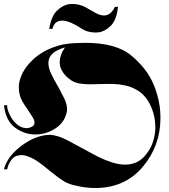

<svg xmlns="http://www.w3.org/2000/svg" viewBox="-20 -932 851 968"><path d="M307 -693Q261 -679 242.5 -659.5Q224 -640 224 -615Q224 -589 238.5 -559Q253 -529 271 -498Q272 -497 272.5 -496Q273 -495 274 -494Q290 -464 304 -435.5Q318 -407 318 -381Q318 -376 317.5 -371Q317 -366 315 -361Q303 -312 257 -283Q211 -254 158 -254Q103 -254 56 -288.5Q9 -323 0 -401L16 -402Q16 -392 18.5 -381Q21 -370 27 -358Q38 -331 61 -309Q84 -287 112 -286H117Q120 -286 123 -287Q126 -287 128.5 -288Q131 -289 134 -290Q145 -294 149.5 -300Q154 -306 154 -313Q154 -327 142 -345Q130 -363 116 -385Q104 -401 93.5 -419.5Q83 -438 79 -456Q78 -460 77.5 -464Q77 -468 76 -472Q76 -476 75.5 -480Q75 -484 75 -488V-500Q81 -568 142 -627.5Q203 -687 299 -708Q328 -713 354.5 -714.5Q381 -716 406 -716Q564 -717 642 -652Q720 -587 753 -509Q759 -496 763.5 -482.5Q768 -469 772 -456Q781 -426 785 -396.5Q789 -367 789 -338Q789 -196 699 -90Q609 16 459 16Q433 16 404.5 12Q376 8 346 0Q319 -7 294.5 -23Q270 -39 246 -59Q241 -62 236.5 -66Q232 -70 227 -74Q199 -98 168.5 -119Q138 -140 102 -149H99Q98 -149 96 -150H90Q60 -150 45 -134.5Q30 -119 23 -101L19 -89Q17 -83 16 -78L0 -79Q14 -132 64.5 -177.5Q115 -223 172 -242Q187 -247 202 -249.5Q217 -252 231 -252H238Q239 -251 241 -251H244Q277 -247 319.5 -225Q362 -203 409 -177Q425 -168 442 -159L476 -141Q511 -124 545.5 -113Q580 -102 612 -102Q644 -102 672.5 -116Q701 -130 724 -164Q742 -188 751.5 -218Q761 -248 763 -279V-295Q762 -352 737.5 -403Q713 -454 669 -479Q641 -495 610 -501.5Q579 -508 547 -509H526Q514 -509 502 -508.5Q490 -508 479 -508Q467 -508 456 -507.5Q445 -507 434 -507Q406 -507 381.5 -511Q357 -515 339 -527Q337 -529 328.5 -535Q320 -541 310 -551Q299 -563 290 -580Q281 -597 281 -620Q281 -635 287 -653.5Q293 -672 307 -692ZM228 -787Q239 -851 267.5 -878.5Q296 -906 328 -911Q332 -911 336.5 -911.5Q341 -912 345 -912Q364 -912 380.5 -907.5Q397 -903 409 -897Q413 -895 417.5 -892Q422 -889 426 -887Q446 -875 466 -864.5Q486 -854 505 -854Q520 -854 533.5 -863.5Q547 -873 559 -897L575 -898Q568 -832 539.5 -803Q511 -774 478 -769Q473 -769 468.5 -768.5Q464 -768 460 -768Q441 -768 423.5 -773Q406 -778 394 -786Q366 -805 340 -816.5Q314 -828 293 -828Q275 -828 262.5 -818.5Q250 -809 244 -786Z"/></svg>

Font: Fette UNZ Fraktur
Style: Regular
Weight: 900
Foundry: UNZ1 Extensions by Catfonts.de
Version: Version 0.000 2012 initial release